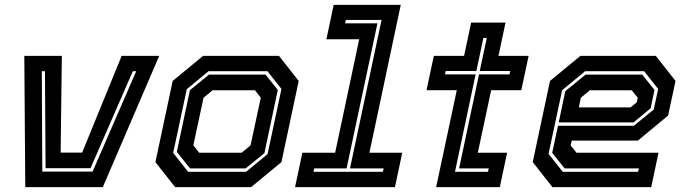

<svg xmlns="http://www.w3.org/2000/svg" viewBox="-20 -770 2819 790"><path d="M84 0 80 -540H234.5L229.5 -142H318L480.5 -540H635L403 0ZM154 -64H361L540.5 -477H526.5L352.5 -78H167.5L165 -477H152Z M700.5 0 619.5 -103 690.5 -437 815.5 -540H1128L1209 -437L1138 -103L1013 0ZM754 -63H992.5L1081 -136L1138 -404L1080.5 -477H838L748.5 -403L692.5 -141ZM762 -77 707.5 -145 761.5 -399 840 -463H1072.5L1123 -400L1068 -140L990.5 -77ZM799.5 -141.5H974L1011 -172L1053 -368L1029 -398.5H854.5L817.5 -368L775.5 -172Z M1194 0 1224 -141.5H1359L1458 -608.5H1323L1353 -750H1629L1500 -141.5H1635L1605 0ZM1270 -63H1555.5L1558.5 -77H1420L1550 -688H1403L1400 -674H1533L1406 -77H1273Z M1774.5 0 1859.5 -399H1735L1765 -540H1889.5L1918.5 -677H2060L2031 -540H2155L2125 -399H2001L1946 -141.5H2066.5L2036.5 0ZM1852 -63H1988L1991 -77H1869L1951 -464H2076.5L2079.5 -478H1954L1983 -614H1969L1940 -478H1814L1811 -464H1937Z M2678.5 -540 2759.5 -437 2729 -294.5 2604.5 -191.5H2332.5L2328 -172L2352 -141.5H2689.5L2659.5 0H2253L2172 -103L2243 -437L2368 -540ZM2622.5 -463 2673 -400 2657 -324.5 2587 -266.5H2279L2306 -395L2389.5 -463ZM2630.5 -477H2387.5L2293 -399L2237 -137L2295.5 -63H2605.5L2608.5 -77H2303.5L2252 -141L2276 -252.5H2588L2670 -319.5L2688 -404ZM2579.5 -398.5H2407L2370 -368L2361.5 -328H2574.5L2600 -349L2604 -368Z"/></svg>

Font: Tourney Thin
Style: Bold Italic
Weight: 700
Italic angle: -12°
Version: Version 1.015